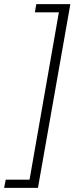

<svg xmlns="http://www.w3.org/2000/svg" viewBox="-89 -755 363 936"><path d="M254 -735H88L81 -695H198L55 121H-61L-69 161H96Z"/></svg>

Font: Archivo Thin
Style: Italic
Weight: 100
Italic angle: -10°
Designer: Hector Gatti
Foundry: Omnibus-Type
Version: Version 2.001